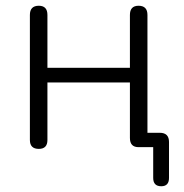

<svg xmlns="http://www.w3.org/2000/svg" viewBox="-20 -512 639 668"><path d="M541 136Q513 136 513 107V0H462Q432 0 432 -32V-225H145V-25Q145 6 115 6Q84 6 84 -25V-460Q84 -492 115 -492Q145 -492 145 -460V-276H432V-460Q432 -492 462 -492Q493 -492 493 -460V-50H536Q568 -50 568 -18V107Q568 136 541 136Z"/></svg>

Font: Nunito Light
Style: Regular
Weight: 300
Designer: Vernon Adams
Foundry: Vernon Adams
Version: Version 3.601; ttfautohint (v1.8.2.53-6de2)